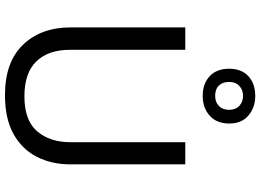

<svg xmlns="http://www.w3.org/2000/svg" viewBox="-157 -878 1045 771"><g transform="rotate(90 365.5 -492.5)"><path d="M640 -252Q640 -178 610 -118.5Q580 -59 518.5 -24.5Q457 10 362 10Q229 10 159.5 -62.5Q90 -135 90 -254V-714H180V-251Q180 -164 226.5 -116Q273 -68 367 -68Q464 -68 507.5 -119.5Q551 -171 551 -252V-714H640ZM365 -784Q316 -784 286 -812Q256 -840 256 -890Q256 -940 286 -967.5Q316 -995 365 -995Q412 -995 444 -967.5Q476 -940 476 -891Q476 -840 444.5 -812Q413 -784 365 -784ZM365 -834Q390 -834 405.5 -849Q421 -864 421 -890Q421 -916 405 -931Q389 -946 365 -946Q341 -946 325 -931Q309 -916 309 -890Q309 -864 323.5 -849Q338 -834 365 -834Z"/></g></svg>

Font: Go Noto Kurrent-Regular
Style: Regular
Weight: 400
Designer: Monotype Design Team
Foundry: Monotype Imaging Inc.
Version: Version 2.012; ttfautohint (v1.8.4.7-5d5b)